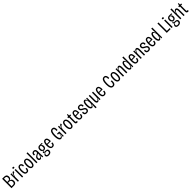

<svg xmlns="http://www.w3.org/2000/svg" viewBox="1509 -5046 9553 9553"><g transform="rotate(-45 6285.5 -269.5)"><path d="M69 0V-660H218Q244 -660 274 -654Q304 -648 330.5 -630.5Q357 -613 374 -579Q391 -545 391 -489Q391 -450 380 -420.5Q369 -391 346 -372.5Q323 -354 285 -346V-334Q351 -325 383.5 -283.5Q416 -242 416 -170Q416 -117 397 -78.5Q378 -40 338.5 -20Q299 0 235 0ZM141 -63H236Q263 -63 283 -69.5Q303 -76 316 -89.5Q329 -103 336 -124Q343 -145 343 -173Q343 -200 337.5 -221.5Q332 -243 320.5 -260Q309 -277 292.5 -288Q276 -299 255 -304.5Q234 -310 209 -310H141ZM141 -369H197Q228 -369 250.5 -375Q273 -381 288.5 -394.5Q304 -408 311.5 -430Q319 -452 319 -483Q319 -514 311.5 -535.5Q304 -557 290 -571Q276 -585 255 -591Q234 -597 207 -597H141Z M521 0V-335L520 -527H589L581 -361H597Q605 -412 622 -452Q639 -492 664 -515.5Q689 -539 716 -539Q721 -539 725.5 -538.5Q730 -538 734 -537L731 -457Q728 -458 724.5 -458Q721 -458 719 -458Q691 -458 664.5 -430Q638 -402 619 -356.5Q600 -311 594 -256V0Z M818 0V-528H890V0ZM851 -607Q826 -607 812.5 -618.5Q799 -630 799 -652Q799 -676 812.5 -687.5Q826 -699 851 -699Q878 -699 891.5 -687.5Q905 -676 905 -653Q905 -630 891.5 -618.5Q878 -607 851 -607Z M1166 11Q1115 11 1082 -11.5Q1049 -34 1030.5 -73Q1012 -112 1004.5 -160.5Q997 -209 997 -261Q997 -317 1005 -367Q1013 -417 1032 -456Q1051 -495 1083 -517.5Q1115 -540 1163 -540Q1203 -540 1231 -524Q1259 -508 1276 -482Q1293 -456 1300.5 -424.5Q1308 -393 1306 -362L1239 -353Q1239 -385 1231 -413.5Q1223 -442 1206 -459Q1189 -476 1162 -476Q1138 -476 1121 -461.5Q1104 -447 1092.5 -419.5Q1081 -392 1075.5 -352.5Q1070 -313 1070 -264Q1070 -198 1080 -150.5Q1090 -103 1111.5 -77.5Q1133 -52 1165 -52Q1194 -52 1213 -70Q1232 -88 1240.5 -119Q1249 -150 1246 -189L1316 -186Q1319 -155 1313 -121Q1307 -87 1290.5 -56.5Q1274 -26 1243.5 -7.5Q1213 11 1166 11Z M1550 12Q1495 12 1458 -20.5Q1421 -53 1402.5 -115.5Q1384 -178 1384 -266Q1384 -358 1403.5 -419Q1423 -480 1460 -510Q1497 -540 1550 -540Q1604 -540 1640.5 -510Q1677 -480 1696.5 -419.5Q1716 -359 1716 -266Q1716 -177 1697 -114.5Q1678 -52 1641.5 -20Q1605 12 1550 12ZM1550 -52Q1572 -52 1589.5 -65.5Q1607 -79 1618.5 -106.5Q1630 -134 1636.5 -174Q1643 -214 1643 -269Q1643 -327 1636 -366.5Q1629 -406 1616.5 -430Q1604 -454 1587.5 -465Q1571 -476 1550 -476Q1531 -476 1514 -465.5Q1497 -455 1484.5 -430.5Q1472 -406 1465 -366.5Q1458 -327 1458 -268Q1458 -214 1464 -173.5Q1470 -133 1482 -106Q1494 -79 1511.5 -65.5Q1529 -52 1550 -52Z M1823 0V-698H1895V0Z M2100 10Q2076 10 2051 -2.5Q2026 -15 2009.5 -44.5Q1993 -74 1993 -123Q1993 -156 2002 -182Q2011 -208 2029 -228Q2047 -248 2073 -265Q2099 -282 2133 -298Q2158 -310 2178 -321Q2198 -332 2210 -348.5Q2222 -365 2222 -392Q2222 -412 2214 -431.5Q2206 -451 2191 -463.5Q2176 -476 2152 -476Q2136 -476 2117 -466.5Q2098 -457 2086 -430.5Q2074 -404 2079 -352L2009 -360Q2005 -409 2016 -443.5Q2027 -478 2048 -499Q2069 -520 2097 -530Q2125 -540 2157 -540Q2193 -540 2218.5 -528Q2244 -516 2260.5 -493Q2277 -470 2285.5 -437.5Q2294 -405 2294 -363V-212Q2294 -185 2295.5 -146.5Q2297 -108 2299.5 -69.5Q2302 -31 2305 0H2238Q2236 -33 2235 -68.5Q2234 -104 2234 -136H2222Q2212 -86 2194 -53.5Q2176 -21 2153 -5.5Q2130 10 2100 10ZM2119 -55Q2136 -55 2151 -65Q2166 -75 2178.5 -94Q2191 -113 2202 -141Q2213 -169 2222 -203V-310L2252 -327Q2246 -309 2230 -295.5Q2214 -282 2192.5 -271Q2171 -260 2149 -248.5Q2127 -237 2108 -221Q2089 -205 2077 -182.5Q2065 -160 2065 -126Q2065 -91 2080 -73Q2095 -55 2119 -55Z M2543 160Q2494 160 2459.5 145.5Q2425 131 2406 105.5Q2387 80 2387 46Q2387 3 2416 -28Q2445 -59 2495 -74V-88Q2459 -85 2441.5 -96Q2424 -107 2424 -131Q2424 -157 2442 -171.5Q2460 -186 2491 -200V-213Q2449 -219 2426 -258.5Q2403 -298 2403 -353Q2403 -404 2421 -443Q2439 -482 2474.5 -505Q2510 -528 2561 -528H2727V-463L2607 -487V-473Q2653 -462 2674.5 -426.5Q2696 -391 2696 -342Q2696 -296 2678 -260Q2660 -224 2629 -204Q2598 -184 2555 -184Q2546 -184 2533.5 -185Q2521 -186 2510 -190Q2492 -171 2487 -159.5Q2482 -148 2482 -141Q2482 -132 2489 -127.5Q2496 -123 2510.5 -122Q2525 -121 2548 -121H2586Q2595 -121 2618 -119Q2641 -117 2667 -105.5Q2693 -94 2712 -68Q2731 -42 2731 6Q2731 59 2705 93.5Q2679 128 2636.5 144Q2594 160 2543 160ZM2548 98Q2587 98 2612 85.5Q2637 73 2648.5 51.5Q2660 30 2660 4Q2660 -22 2650 -37Q2640 -52 2625 -58Q2610 -64 2593.5 -65.5Q2577 -67 2565 -67H2521Q2487 -45 2470.5 -25Q2454 -5 2454 25Q2454 53 2466.5 69Q2479 85 2500.5 91.5Q2522 98 2548 98ZM2552 -240Q2589 -240 2606.5 -271Q2624 -302 2624 -351Q2624 -402 2606.5 -434Q2589 -466 2551 -466Q2513 -466 2493.5 -433Q2474 -400 2474 -351Q2474 -319 2482.5 -294Q2491 -269 2508.5 -254.5Q2526 -240 2552 -240Z M2967 11Q2914 11 2881 -12Q2848 -35 2829.5 -73.5Q2811 -112 2804 -159.5Q2797 -207 2797 -257Q2797 -312 2805 -362.5Q2813 -413 2831 -453.5Q2849 -494 2881 -517Q2913 -540 2961 -540Q3004 -540 3033.5 -520Q3063 -500 3081 -464Q3099 -428 3106 -378.5Q3113 -329 3111 -269L2849 -262V-313L3062 -318L3042 -299Q3044 -354 3035 -393.5Q3026 -433 3008 -454Q2990 -475 2961 -475Q2930 -475 2909.5 -449.5Q2889 -424 2879.5 -376.5Q2870 -329 2870 -260Q2870 -162 2891.5 -106.5Q2913 -51 2965 -51Q2985 -51 3001 -59.5Q3017 -68 3028.5 -84Q3040 -100 3045.5 -123.5Q3051 -147 3049 -178L3118 -174Q3120 -147 3114 -114.5Q3108 -82 3091.5 -53.5Q3075 -25 3044.5 -7Q3014 11 2967 11Z M3553 11Q3504 11 3469.5 -28Q3435 -67 3417.5 -143Q3400 -219 3400 -329Q3400 -396 3408.5 -457Q3417 -518 3437.5 -567Q3458 -616 3495 -644Q3532 -672 3591 -672Q3640 -672 3671 -652Q3702 -632 3718 -597.5Q3734 -563 3738.5 -519.5Q3743 -476 3738 -428L3668 -423Q3673 -472 3669 -507Q3665 -542 3653.5 -564Q3642 -586 3625 -596.5Q3608 -607 3588 -607Q3560 -607 3538.5 -589Q3517 -571 3503 -535.5Q3489 -500 3481.5 -447Q3474 -394 3474 -324Q3474 -250 3481.5 -198.5Q3489 -147 3502.5 -114.5Q3516 -82 3534 -67.5Q3552 -53 3573 -53Q3601 -53 3623 -77Q3645 -101 3658 -146Q3671 -191 3673 -252H3587V-314H3746V-233L3747 0H3680L3704 -188H3689Q3683 -126 3666 -81Q3649 -36 3621 -12.5Q3593 11 3553 11Z M3868 0V-335L3867 -527H3936L3928 -361H3944Q3952 -412 3969 -452Q3986 -492 4011 -515.5Q4036 -539 4063 -539Q4068 -539 4072.5 -538.5Q4077 -538 4081 -537L4078 -457Q4075 -458 4071.5 -458Q4068 -458 4066 -458Q4038 -458 4011.5 -430Q3985 -402 3966 -356.5Q3947 -311 3941 -256V0Z M4296 12Q4241 12 4204 -20.5Q4167 -53 4148.5 -115.5Q4130 -178 4130 -266Q4130 -358 4149.5 -419Q4169 -480 4206 -510Q4243 -540 4296 -540Q4350 -540 4386.5 -510Q4423 -480 4442.5 -419.5Q4462 -359 4462 -266Q4462 -177 4443 -114.5Q4424 -52 4387.5 -20Q4351 12 4296 12ZM4296 -52Q4318 -52 4335.5 -65.5Q4353 -79 4364.5 -106.5Q4376 -134 4382.5 -174Q4389 -214 4389 -269Q4389 -327 4382 -366.5Q4375 -406 4362.5 -430Q4350 -454 4333.5 -465Q4317 -476 4296 -476Q4277 -476 4260 -465.5Q4243 -455 4230.5 -430.5Q4218 -406 4211 -366.5Q4204 -327 4204 -268Q4204 -214 4210 -173.5Q4216 -133 4228 -106Q4240 -79 4257.5 -65.5Q4275 -52 4296 -52Z M4681 7Q4657 7 4638.5 0Q4620 -7 4607 -21.5Q4594 -36 4588 -58Q4582 -80 4582 -111V-464H4527V-528H4548Q4573 -528 4584 -537Q4595 -546 4596 -566L4603 -633H4654V-528H4731V-464H4654V-126Q4654 -96 4660 -80Q4666 -64 4691 -64Q4697 -64 4707.5 -66Q4718 -68 4733 -72V0Q4717 4 4704 5.5Q4691 7 4681 7Z M4971 11Q4918 11 4885 -12Q4852 -35 4833.5 -73.5Q4815 -112 4808 -159.5Q4801 -207 4801 -257Q4801 -312 4809 -362.5Q4817 -413 4835 -453.5Q4853 -494 4885 -517Q4917 -540 4965 -540Q5008 -540 5037.5 -520Q5067 -500 5085 -464Q5103 -428 5110 -378.5Q5117 -329 5115 -269L4853 -262V-313L5066 -318L5046 -299Q5048 -354 5039 -393.5Q5030 -433 5012 -454Q4994 -475 4965 -475Q4934 -475 4913.5 -449.5Q4893 -424 4883.5 -376.5Q4874 -329 4874 -260Q4874 -162 4895.5 -106.5Q4917 -51 4969 -51Q4989 -51 5005 -59.5Q5021 -68 5032.5 -84Q5044 -100 5049.5 -123.5Q5055 -147 5053 -178L5122 -174Q5124 -147 5118 -114.5Q5112 -82 5095.5 -53.5Q5079 -25 5048.5 -7Q5018 11 4971 11Z M5361 12Q5311 12 5278.5 -4Q5246 -20 5229 -47Q5212 -74 5207.5 -107Q5203 -140 5209 -173L5276 -177Q5272 -137 5279.5 -109Q5287 -81 5307 -66.5Q5327 -52 5361 -52Q5408 -52 5428 -75.5Q5448 -99 5448 -131Q5448 -158 5435.5 -176Q5423 -194 5400 -208.5Q5377 -223 5343 -239Q5317 -253 5292 -267Q5267 -281 5247.5 -299.5Q5228 -318 5216.5 -343Q5205 -368 5205 -402Q5205 -443 5222.5 -474Q5240 -505 5273.5 -522.5Q5307 -540 5355 -540Q5408 -540 5444 -518Q5480 -496 5496.5 -456Q5513 -416 5506 -360L5438 -356Q5444 -392 5435.5 -419Q5427 -446 5407 -461.5Q5387 -477 5355 -477Q5320 -477 5298 -458Q5276 -439 5276 -405Q5276 -378 5290 -359Q5304 -340 5327.5 -325Q5351 -310 5381 -295Q5409 -280 5434.5 -265.5Q5460 -251 5479 -232.5Q5498 -214 5508.5 -190Q5519 -166 5519 -132Q5519 -95 5503 -62Q5487 -29 5452.5 -8.5Q5418 12 5361 12Z M5839 148V80Q5839 56 5841 21.5Q5843 -13 5846 -50.5Q5849 -88 5853 -118H5838Q5830 -82 5817 -52.5Q5804 -23 5783.5 -5.5Q5763 12 5732 12Q5696 12 5665 -15.5Q5634 -43 5615.5 -103.5Q5597 -164 5597 -262Q5597 -356 5614.5 -418Q5632 -480 5662 -510Q5692 -540 5728 -540Q5762 -540 5784 -518.5Q5806 -497 5819.5 -464Q5833 -431 5838 -400H5852L5846 -527H5911V-255V148ZM5747 -53Q5764 -53 5778 -65.5Q5792 -78 5803.5 -98Q5815 -118 5823 -144Q5831 -170 5835 -197Q5839 -224 5839 -247V-262Q5839 -299 5831 -336Q5823 -373 5809.5 -404Q5796 -435 5778.5 -454Q5761 -473 5743 -473Q5725 -473 5708.5 -452.5Q5692 -432 5681.5 -386Q5671 -340 5671 -264Q5671 -186 5681.5 -140Q5692 -94 5710 -73.5Q5728 -53 5747 -53Z M6138 12Q6107 12 6087.5 -1.5Q6068 -15 6057.5 -37Q6047 -59 6042 -84.5Q6037 -110 6036 -133Q6035 -156 6035 -173V-528H6107V-199Q6107 -175 6108 -150Q6109 -125 6113 -103Q6117 -81 6127.5 -68Q6138 -55 6157 -55Q6177 -55 6195 -71Q6213 -87 6227 -114Q6241 -141 6249.5 -173Q6258 -205 6261 -237V-528H6333V-200V0H6264L6273 -136H6259Q6249 -84 6232 -51.5Q6215 -19 6192 -3.5Q6169 12 6138 12Z M6610 11Q6557 11 6524 -12Q6491 -35 6472.5 -73.5Q6454 -112 6447 -159.5Q6440 -207 6440 -257Q6440 -312 6448 -362.5Q6456 -413 6474 -453.5Q6492 -494 6524 -517Q6556 -540 6604 -540Q6647 -540 6676.5 -520Q6706 -500 6724 -464Q6742 -428 6749 -378.5Q6756 -329 6754 -269L6492 -262V-313L6705 -318L6685 -299Q6687 -354 6678 -393.5Q6669 -433 6651 -454Q6633 -475 6604 -475Q6573 -475 6552.5 -449.5Q6532 -424 6522.5 -376.5Q6513 -329 6513 -260Q6513 -162 6534.5 -106.5Q6556 -51 6608 -51Q6628 -51 6644 -59.5Q6660 -68 6671.5 -84Q6683 -100 6688.5 -123.5Q6694 -147 6692 -178L6761 -174Q6763 -147 6757 -114.5Q6751 -82 6734.5 -53.5Q6718 -25 6687.5 -7Q6657 11 6610 11Z M7228 11Q7175 11 7139 -13.5Q7103 -38 7082 -82Q7061 -126 7052 -186.5Q7043 -247 7043 -319Q7043 -399 7053.5 -464Q7064 -529 7086.5 -575.5Q7109 -622 7145.5 -647Q7182 -672 7233 -672Q7278 -672 7309 -653Q7340 -634 7358 -601.5Q7376 -569 7383 -527Q7390 -485 7387 -439L7318 -432Q7321 -486 7311.5 -525Q7302 -564 7282 -585.5Q7262 -607 7232 -607Q7202 -607 7180.5 -587Q7159 -567 7145 -529Q7131 -491 7124 -438.5Q7117 -386 7117 -321Q7117 -222 7130.5 -163Q7144 -104 7169 -78.5Q7194 -53 7228 -53Q7264 -53 7287 -80Q7310 -107 7319 -156.5Q7328 -206 7322 -272L7392 -266Q7396 -210 7391 -160Q7386 -110 7368 -71.5Q7350 -33 7316 -11Q7282 11 7228 11Z M7644 12Q7589 12 7552 -20.5Q7515 -53 7496.5 -115.5Q7478 -178 7478 -266Q7478 -358 7497.5 -419Q7517 -480 7554 -510Q7591 -540 7644 -540Q7698 -540 7734.5 -510Q7771 -480 7790.5 -419.5Q7810 -359 7810 -266Q7810 -177 7791 -114.5Q7772 -52 7735.5 -20Q7699 12 7644 12ZM7644 -52Q7666 -52 7683.5 -65.5Q7701 -79 7712.5 -106.5Q7724 -134 7730.5 -174Q7737 -214 7737 -269Q7737 -327 7730 -366.5Q7723 -406 7710.5 -430Q7698 -454 7681.5 -465Q7665 -476 7644 -476Q7625 -476 7608 -465.5Q7591 -455 7578.5 -430.5Q7566 -406 7559 -366.5Q7552 -327 7552 -268Q7552 -214 7558 -173.5Q7564 -133 7576 -106Q7588 -79 7605.5 -65.5Q7623 -52 7644 -52Z M7917 0V-357L7916 -528H7985L7978 -393H7991Q8003 -445 8020 -477.5Q8037 -510 8060.5 -525Q8084 -540 8114 -540Q8145 -540 8164.5 -526Q8184 -512 8195.5 -489.5Q8207 -467 8212 -440.5Q8217 -414 8218.5 -389Q8220 -364 8220 -345V0H8147V-340Q8147 -359 8146 -382Q8145 -405 8140.5 -425.5Q8136 -446 8125 -459Q8114 -472 8095 -472Q8068 -472 8044.5 -444.5Q8021 -417 8006.5 -375.5Q7992 -334 7989 -291V0Z M8457 12Q8420 12 8390 -17.5Q8360 -47 8342 -109Q8324 -171 8324 -265Q8324 -362 8342.5 -421.5Q8361 -481 8392.5 -509Q8424 -537 8459 -537Q8490 -537 8511 -519.5Q8532 -502 8545 -472.5Q8558 -443 8565 -407H8580Q8576 -439 8573 -476Q8570 -513 8568 -546.5Q8566 -580 8566 -602V-698H8639V-272V0H8574L8581 -126H8566Q8559 -89 8545.5 -58Q8532 -27 8510.5 -7.5Q8489 12 8457 12ZM8471 -55Q8489 -55 8506 -73.5Q8523 -92 8536.5 -122Q8550 -152 8558.5 -188.5Q8567 -225 8567 -261V-276Q8567 -301 8563 -327.5Q8559 -354 8551 -380Q8543 -406 8532 -427Q8521 -448 8506.5 -460.5Q8492 -473 8475 -473Q8456 -473 8438 -452.5Q8420 -432 8409 -386Q8398 -340 8398 -263Q8398 -186 8409 -140.5Q8420 -95 8437 -75Q8454 -55 8471 -55Z M8915 11Q8862 11 8829 -12Q8796 -35 8777.5 -73.5Q8759 -112 8752 -159.5Q8745 -207 8745 -257Q8745 -312 8753 -362.5Q8761 -413 8779 -453.5Q8797 -494 8829 -517Q8861 -540 8909 -540Q8952 -540 8981.5 -520Q9011 -500 9029 -464Q9047 -428 9054 -378.5Q9061 -329 9059 -269L8797 -262V-313L9010 -318L8990 -299Q8992 -354 8983 -393.5Q8974 -433 8956 -454Q8938 -475 8909 -475Q8878 -475 8857.5 -449.5Q8837 -424 8827.5 -376.5Q8818 -329 8818 -260Q8818 -162 8839.5 -106.5Q8861 -51 8913 -51Q8933 -51 8949 -59.5Q8965 -68 8976.5 -84Q8988 -100 8993.5 -123.5Q8999 -147 8997 -178L9066 -174Q9068 -147 9062 -114.5Q9056 -82 9039.5 -53.5Q9023 -25 8992.5 -7Q8962 11 8915 11Z M9165 0V-357L9164 -528H9233L9226 -393H9239Q9251 -445 9268 -477.5Q9285 -510 9308.5 -525Q9332 -540 9362 -540Q9393 -540 9412.5 -526Q9432 -512 9443.5 -489.5Q9455 -467 9460 -440.5Q9465 -414 9466.5 -389Q9468 -364 9468 -345V0H9395V-340Q9395 -359 9394 -382Q9393 -405 9388.5 -425.5Q9384 -446 9373 -459Q9362 -472 9343 -472Q9316 -472 9292.5 -444.5Q9269 -417 9254.5 -375.5Q9240 -334 9237 -291V0Z M9720 12Q9670 12 9637.5 -4Q9605 -20 9588 -47Q9571 -74 9566.5 -107Q9562 -140 9568 -173L9635 -177Q9631 -137 9638.5 -109Q9646 -81 9666 -66.5Q9686 -52 9720 -52Q9767 -52 9787 -75.5Q9807 -99 9807 -131Q9807 -158 9794.5 -176Q9782 -194 9759 -208.5Q9736 -223 9702 -239Q9676 -253 9651 -267Q9626 -281 9606.5 -299.5Q9587 -318 9575.5 -343Q9564 -368 9564 -402Q9564 -443 9581.5 -474Q9599 -505 9632.5 -522.5Q9666 -540 9714 -540Q9767 -540 9803 -518Q9839 -496 9855.5 -456Q9872 -416 9865 -360L9797 -356Q9803 -392 9794.5 -419Q9786 -446 9766 -461.5Q9746 -477 9714 -477Q9679 -477 9657 -458Q9635 -439 9635 -405Q9635 -378 9649 -359Q9663 -340 9686.5 -325Q9710 -310 9740 -295Q9768 -280 9793.5 -265.5Q9819 -251 9838 -232.5Q9857 -214 9867.5 -190Q9878 -166 9878 -132Q9878 -95 9862 -62Q9846 -29 9811.5 -8.5Q9777 12 9720 12Z M10125 11Q10072 11 10039 -12Q10006 -35 9987.5 -73.5Q9969 -112 9962 -159.5Q9955 -207 9955 -257Q9955 -312 9963 -362.5Q9971 -413 9989 -453.5Q10007 -494 10039 -517Q10071 -540 10119 -540Q10162 -540 10191.5 -520Q10221 -500 10239 -464Q10257 -428 10264 -378.5Q10271 -329 10269 -269L10007 -262V-313L10220 -318L10200 -299Q10202 -354 10193 -393.5Q10184 -433 10166 -454Q10148 -475 10119 -475Q10088 -475 10067.5 -449.5Q10047 -424 10037.5 -376.5Q10028 -329 10028 -260Q10028 -162 10049.5 -106.5Q10071 -51 10123 -51Q10143 -51 10159 -59.5Q10175 -68 10186.5 -84Q10198 -100 10203.5 -123.5Q10209 -147 10207 -178L10276 -174Q10278 -147 10272 -114.5Q10266 -82 10249.5 -53.5Q10233 -25 10202.5 -7Q10172 11 10125 11Z M10491 12Q10454 12 10424 -17.5Q10394 -47 10376 -109Q10358 -171 10358 -265Q10358 -362 10376.5 -421.5Q10395 -481 10426.5 -509Q10458 -537 10493 -537Q10524 -537 10545 -519.5Q10566 -502 10579 -472.5Q10592 -443 10599 -407H10614Q10610 -439 10607 -476Q10604 -513 10602 -546.5Q10600 -580 10600 -602V-698H10673V-272V0H10608L10615 -126H10600Q10593 -89 10579.5 -58Q10566 -27 10544.5 -7.5Q10523 12 10491 12ZM10505 -55Q10523 -55 10540 -73.5Q10557 -92 10570.5 -122Q10584 -152 10592.5 -188.5Q10601 -225 10601 -261V-276Q10601 -301 10597 -327.5Q10593 -354 10585 -380Q10577 -406 10566 -427Q10555 -448 10540.5 -460.5Q10526 -473 10509 -473Q10490 -473 10472 -452.5Q10454 -432 10443 -386Q10432 -340 10432 -263Q10432 -186 10443 -140.5Q10454 -95 10471 -75Q10488 -55 10505 -55Z M10997 0V-660H11070V0ZM11031 0V-67H11267V0Z M11339 0V-528H11411V0ZM11372 -607Q11347 -607 11333.5 -618.5Q11320 -630 11320 -652Q11320 -676 11333.5 -687.5Q11347 -699 11372 -699Q11399 -699 11412.5 -687.5Q11426 -676 11426 -653Q11426 -630 11412.5 -618.5Q11399 -607 11372 -607Z M11664 160Q11615 160 11580.5 145.5Q11546 131 11527 105.5Q11508 80 11508 46Q11508 3 11537 -28Q11566 -59 11616 -74V-88Q11580 -85 11562.5 -96Q11545 -107 11545 -131Q11545 -157 11563 -171.5Q11581 -186 11612 -200V-213Q11570 -219 11547 -258.5Q11524 -298 11524 -353Q11524 -404 11542 -443Q11560 -482 11595.5 -505Q11631 -528 11682 -528H11848V-463L11728 -487V-473Q11774 -462 11795.5 -426.5Q11817 -391 11817 -342Q11817 -296 11799 -260Q11781 -224 11750 -204Q11719 -184 11676 -184Q11667 -184 11654.5 -185Q11642 -186 11631 -190Q11613 -171 11608 -159.5Q11603 -148 11603 -141Q11603 -132 11610 -127.5Q11617 -123 11631.5 -122Q11646 -121 11669 -121H11707Q11716 -121 11739 -119Q11762 -117 11788 -105.5Q11814 -94 11833 -68Q11852 -42 11852 6Q11852 59 11826 93.5Q11800 128 11757.5 144Q11715 160 11664 160ZM11669 98Q11708 98 11733 85.5Q11758 73 11769.5 51.5Q11781 30 11781 4Q11781 -22 11771 -37Q11761 -52 11746 -58Q11731 -64 11714.5 -65.5Q11698 -67 11686 -67H11642Q11608 -45 11591.5 -25Q11575 -5 11575 25Q11575 53 11587.5 69Q11600 85 11621.5 91.5Q11643 98 11669 98ZM11673 -240Q11710 -240 11727.5 -271Q11745 -302 11745 -351Q11745 -402 11727.5 -434Q11710 -466 11672 -466Q11634 -466 11614.5 -433Q11595 -400 11595 -351Q11595 -319 11603.5 -294Q11612 -269 11629.5 -254.5Q11647 -240 11673 -240Z M11949 0V-353L11948 -698H12020V-606Q12020 -585 12019.5 -559.5Q12019 -534 12017.5 -506.5Q12016 -479 12013.5 -450.5Q12011 -422 12009 -393H12023Q12034 -443 12050.5 -475.5Q12067 -508 12090.5 -524Q12114 -540 12144 -540Q12176 -540 12196.5 -524.5Q12217 -509 12228 -485.5Q12239 -462 12244 -435.5Q12249 -409 12250 -385.5Q12251 -362 12251 -349V0H12179V-325Q12179 -350 12178 -376Q12177 -402 12172 -423.5Q12167 -445 12156 -458.5Q12145 -472 12125 -472Q12099 -472 12076.5 -445.5Q12054 -419 12039 -377Q12024 -335 12021 -289V0Z M12487 7Q12463 7 12444.5 0Q12426 -7 12413 -21.5Q12400 -36 12394 -58Q12388 -80 12388 -111V-464H12333V-528H12354Q12379 -528 12390 -537Q12401 -546 12402 -566L12409 -633H12460V-528H12537V-464H12460V-126Q12460 -96 12466 -80Q12472 -64 12497 -64Q12503 -64 12513.5 -66Q12524 -68 12539 -72V0Q12523 4 12510 5.5Q12497 7 12487 7Z"/></g></svg>

Font: Bricolage Grotesque Condensed Light
Style: Regular
Weight: 300
Width: 3
Designer: Mathieu Triay
Foundry: Atelier Triay
Version: Version 1.000;gftools[0.9.30]